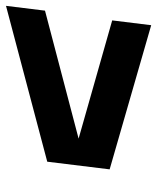

<svg xmlns="http://www.w3.org/2000/svg" viewBox="18 -620 524 640"><g transform="rotate(90 280.0 -300.0)"><path d="M-20.5 -58 -4.5 -188 422 -300 28 -412 44 -542 524.5 -403.5 499 -195.5Z"/></g></svg>

Font: Urbanist
Style: Bold Italic
Weight: 700
Italic angle: -8°
Designer: Corey Hu
Foundry: Corey Hu
Version: Version 1.330; ttfautohint (v1.8.4.7-5d5b)